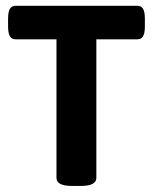

<svg xmlns="http://www.w3.org/2000/svg" viewBox="-20 -627 517 649"><path d="M170.9 -25.9V-494.1H33.2Q19.5 -494.1 13.4 -504.4Q7.3 -514.6 7.3 -537.6V-564Q7.3 -586.9 13.4 -597.2Q19.5 -607.4 33.2 -607.4H443.8Q457.5 -607.4 463.6 -597.2Q469.7 -586.9 469.7 -564V-537.6Q469.7 -514.6 463.6 -504.4Q457.5 -494.1 443.8 -494.1H305.7V-25.9Q305.7 1.5 253.4 1.5H223.1Q170.9 1.5 170.9 -25.9Z"/></svg>

Font: Jaldi
Style: Bold
Weight: 400
Designer: Pablo Cosgaya and Nicolas Silva
Foundry: Omnibus-Type
Version: Version 1.007